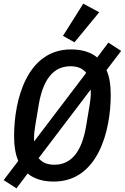

<svg xmlns="http://www.w3.org/2000/svg" viewBox="-26 -980 682 1049"><path d="M186 -410C209 -542 263 -618 359 -618C398 -618 426 -606 445 -582L161 -208C160 -211 160 -215 160 -218V-229C160 -248 163 -272 167 -296ZM271 -80C232 -80 204 -92 185 -116L469 -490C470 -487 470 -483 470 -480V-469C470 -450 467 -426 463 -402L444 -288C421 -156 367 -80 271 -80ZM268 12C507 12 579 -260 579 -462C579 -515 572 -561 556 -597L636 -702L566 -747L505 -666C470 -695 422 -710 362 -710C123 -710 51 -438 51 -236C51 -183 58 -137 74 -101L-6 4L64 49L125 -32C160 -3 208 12 268 12ZM516 -913 429 -960 318 -784 381 -749Z"/></svg>

Font: IBM Mono Medium
Style: Italic
Weight: 500
Italic angle: -9°
Monospace: yes
Designer: Mike Abbink, Paul van der Laan, Pieter van Rosmalen
Foundry: Bold Monday
Version: Version 2.3